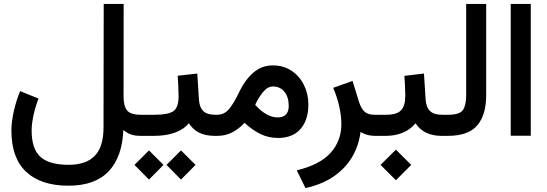

<svg xmlns="http://www.w3.org/2000/svg" viewBox="-20 -692 2786 978"><path d="M176.3 -189.9Q160.2 -148.9 150.6 -104.7Q141.1 -60.5 141.1 -27.3Q141.1 66.4 185.8 106.9Q230.5 147.5 329.6 147.5Q418.9 147.5 463.1 101.3Q507.3 55.2 507.3 -43L508.3 -671.9H609.9L609.4 -201.7Q609.4 -151.9 627.2 -129.6Q645 -107.4 697.3 -107.4H712.4V0H698.2Q664.6 0 645.3 -7.6Q626 -15.1 608.4 -29.8Q602.5 108.4 533 181.2Q463.4 253.9 329.1 253.9Q188.5 253.9 113.3 183.3Q38.1 112.8 38.1 -26.9Q38.1 -70.3 50 -124Q62 -177.7 82.5 -228Z M1086.9 0H1075.2Q1026.4 0 994.4 -16.1Q962.4 -32.2 942.4 -64Q914.6 -31.7 869.4 -15.9Q824.2 0 765.6 0H692.9V-107.4H766.6Q837.9 -107.4 863.5 -126Q889.2 -144.5 889.6 -198.7Q889.6 -224.6 888.2 -252.7Q886.7 -280.8 885.3 -306.2L984.9 -317.4L993.2 -186.5Q995.6 -145.5 1015.4 -126.5Q1035.2 -107.4 1076.2 -107.4H1086.9ZM828.1 147.9 901.9 74.2 976.1 147.9 901.9 222.7ZM665 147.9 738.8 74.2 813 147.9 738.8 222.7Z M1225.6 -66.4Q1195.8 -34.2 1161.6 -17.1Q1127.4 0 1088.4 0H1067.4V-107.4H1085.9Q1124.5 -107.4 1149.4 -139.9Q1174.3 -172.4 1193.4 -212.9Q1227.1 -285.2 1270.3 -322Q1313.5 -358.9 1368.7 -358.9Q1424.3 -358.9 1465.1 -331.5Q1505.9 -304.2 1528.3 -258.8Q1550.8 -213.4 1550.8 -159.7Q1550.8 -80.6 1510.7 -34.9Q1470.7 10.7 1396 10.7Q1348.1 10.7 1307.4 -9Q1266.6 -28.8 1225.6 -66.4ZM1279.8 -158.2Q1309.1 -125 1338.4 -109.4Q1367.7 -93.8 1392.6 -93.8Q1450.7 -93.8 1450.7 -152.3Q1450.7 -197.8 1428.7 -224.6Q1406.7 -251.5 1370.6 -251.5Q1343.3 -251.5 1320.3 -223.6Q1297.4 -195.8 1279.8 -158.2Z M1816.4 -20Q1808.6 45.4 1776.4 103Q1744.1 160.6 1684.6 203.4Q1625 246.1 1536.1 266.1L1491.7 175.8Q1611.3 146.5 1665 85.4Q1718.8 24.4 1718.8 -59.6Q1718.8 -102.1 1708 -149.9Q1697.3 -197.8 1677.2 -244.6L1775.9 -279.8L1809.1 -171.4Q1821.3 -135.7 1838.6 -121.6Q1856 -107.4 1887.2 -107.4H1906.2V0H1892.6Q1866.7 0 1847.4 -6.1Q1828.1 -12.2 1816.4 -20Z M2241.7 0H2230Q2138.2 0 2096.7 -64Q2070.3 -32.2 2031.5 -16.1Q1992.7 0 1945.8 0H1886.7V-107.4H1945.8Q2001 -107.4 2022.7 -129.9Q2044.4 -152.3 2044.4 -203.6Q2044.4 -228 2043 -254.4Q2041.5 -280.8 2040 -305.7L2139.6 -317.4L2147.9 -187Q2150.4 -146 2170.2 -126.7Q2189.9 -107.4 2231 -107.4H2241.7ZM1918.5 147.9 1996.6 70.3 2074.7 147.9 1996.6 226.1Z M2222.2 0V-107.4H2261.7Q2321.3 -107.4 2337.9 -131.3Q2354.5 -155.3 2354.5 -206.5V-671.9H2456.5V-207Q2456.5 -106.9 2411.1 -53.5Q2365.7 0 2261.2 0Z M2581.5 -671.9H2683.6V-0.5H2581.5Z"/></svg>

Font: Vazir Medium UI
Style: Medium-UI
Weight: 500
Designer: Saber Rastikerdar
Foundry: Saber Rastikerdar
Version: Version 30.0.0